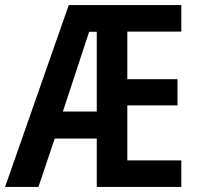

<svg xmlns="http://www.w3.org/2000/svg" viewBox="-23 -734 779 754"><path d="M689 0H357V-190H192L128 0H-3L247 -714H689V-610H477V-423H674V-320H477V-104H689ZM224 -296H357V-609H327Z"/></svg>

Font: Noto Sans Lao Looped Condensed SemiBold
Style: Regular
Weight: 600
Width: 3
Designer: Mark Frömberg, Ben Mitchell
Foundry: The Fontpad Ltd
Version: Version 1.002; ttfautohint (v1.8.4.7-5d5b)